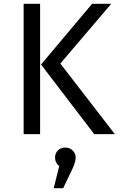

<svg xmlns="http://www.w3.org/2000/svg" viewBox="-20 -709 640 1015"><path d="M105 0V-689H192V0ZM467 -689H568L299 -373L587 0H478L197 -368ZM380 124Q380 145 365 179L314 286H264L293 169Q271 152 271 124Q271 101 286.5 86Q302 71 325 71Q348 71 364 86.5Q380 102 380 124Z"/></svg>

Font: FiraDG Mono
Style: Regular
Weight: 400
Designer: Carrois Corporate & Edenspiekermann AG
Foundry: Carrois Corporate GbR & Edenspiekermann AG
Version: Version 3.206